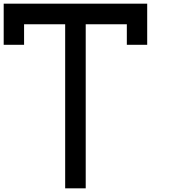

<svg xmlns="http://www.w3.org/2000/svg" viewBox="-20 -1020 929 1040"><path d="M333 0Q333 -222.7 333 -888.7Q277.3 -888.7 110.4 -888.7Q110.4 -861.3 110.4 -777.3Q83 -777.3 0 -777.3Q0 -833 0 -1000Q194.3 -1000 777.3 -1000Q777.3 -944.3 777.3 -777.3Q750 -777.3 667 -777.3Q667 -805.7 667 -888.7Q611.3 -888.7 444.3 -888.7Q444.3 -667 444.3 0Q417 0 333 0Z"/></svg>

Font: Ingsat TST_CRD
Style: Regular
Weight: 300
Designer: Tofik Waleny
Version: 1.0